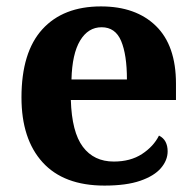

<svg xmlns="http://www.w3.org/2000/svg" viewBox="-20 -569 611 599"><path d="M306 10Q179 10 113 -62.5Q47 -135 47 -265Q47 -406 112 -477.5Q177 -549 295 -549Q404 -549 466.5 -488Q529 -427 529 -308V-257H201Q204 -157 238.5 -111Q273 -65 335 -65Q387 -65 423 -88.5Q459 -112 476 -146Q490 -139 496.5 -126.5Q503 -114 503 -97Q503 -69 482 -44.5Q461 -20 417.5 -5Q374 10 306 10ZM376 -321Q376 -398 358 -441Q340 -484 297 -484Q255 -484 230 -442.5Q205 -401 203 -321Z"/></svg>

Font: Noto Serif Tamil
Style: Italic
Weight: 400
Italic angle: -12°
Designer: Indian Type Foundry, Tom Grace, and the Monotype Design Team
Foundry: Monotype Imaging Inc.
Version: Version 2.003